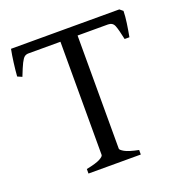

<svg xmlns="http://www.w3.org/2000/svg" viewBox="-107 -661 720 756"><g transform="rotate(-20 253.0 -283.0)"><path d="M486.3 -554.7Q485.8 -531.7 481.9 -504.6Q478 -477.5 472.7 -449.2H452.6Q443.8 -491.2 437 -508.3Q430.2 -525.4 410.6 -525.4H232.4L245.6 -565.9H472.7ZM77.1 -525.4Q67.9 -525.4 60.8 -520.3Q53.7 -515.1 45.4 -498.5Q37.1 -481.9 23.4 -446.8L4.4 -455.1Q6.3 -481.4 10.3 -511.7Q14.2 -542 19 -565.9H300.8L313.5 -525.4ZM137.7 0V-19Q179.2 -27.3 195.3 -36.1Q211.4 -44.9 211.4 -51.3V-528.3Q211.4 -533.7 195.1 -536.9Q178.7 -540 146 -546.4V-565.9H347.7V-546.4Q317.4 -540 300.3 -537.4Q283.2 -534.7 283.2 -528.3V-51.3Q283.2 -45.9 299.3 -36.6Q315.4 -27.3 356.9 -19V0Z"/></g></svg>

Font: Dai Banna SIL Light
Style: Regular
Weight: 300
Designer: Victor Gaultney
Foundry: SIL International
Version: Version 4.000